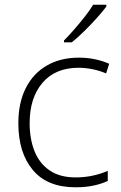

<svg xmlns="http://www.w3.org/2000/svg" viewBox="-20 -786 515 816"><path d="M301 10Q181 10 119.5 -63.5Q58 -137 58 -262Q58 -349 89.5 -411.5Q121 -474 179 -507.5Q237 -541 315 -541Q352 -541 384.5 -534Q417 -527 444 -515L431 -474Q403 -486 372.5 -492Q342 -498 314 -498Q215 -498 160.5 -434Q106 -370 106 -263Q106 -196 126.5 -144Q147 -92 190.5 -62Q234 -32 301 -32Q339 -32 374 -39.5Q409 -47 438 -60V-17Q413 -5 378.5 2.5Q344 10 301 10ZM432 -758Q416 -737 391.5 -709.5Q367 -682 339 -654.5Q311 -627 285 -606H252V-614Q272 -634 295.5 -661Q319 -688 341 -716Q363 -744 376 -766H432Z"/></svg>

Font: Noto Sans Thaana ExtraLight
Style: Regular
Weight: 200
Designer: David Williams
Foundry: Google Inc.
Version: Version 3.001; ttfautohint (v1.8.4.7-5d5b)